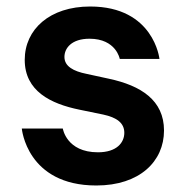

<svg xmlns="http://www.w3.org/2000/svg" viewBox="-20 -560 567 590"><path d="M276 10C409 10 484 -64 484 -159C484 -252 413 -297 315 -318L246 -333C206 -341 178 -356 178 -385C178 -412 200 -441 255 -441C337 -441 348 -379 348 -379H470C470 -379 453 -540 257 -540C133 -540 56 -470 56 -376C56 -280 136 -241 224 -223L297 -208C339 -199 362 -182 362 -152C362 -122 339 -92 281 -92C184 -92 173 -165 173 -165H47C47 -165 62 10 276 10Z"/></svg>

Font: Be Vietnam Pro SemiBold
Style: Regular
Weight: 600
Designer: Lam Bao, Tony Le, Vietanh Nguyen
Foundry: Yellow Type Foundry
Version: Version 1.002